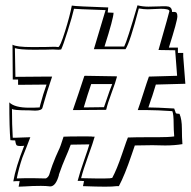

<svg xmlns="http://www.w3.org/2000/svg" viewBox="-20 -671 717 722"><path d="M655 -243Q664 -222 664 -187.5Q664 -153 666 -129Q636 -124 601 -124L553 -125Q528 -125 487 -124Q486 -122 475 -89Q449 -12 427 29H418Q404 31 375 31Q346 31 292 29L296 10Q288 9 272 9Q280 -22 296 -67.5Q312 -113 316 -128H310Q277 -128 246 -127Q236 -100 225.5 -76.5Q215 -53 201 -13L202 -14Q190 30 169 30Q153 28 134 28Q115 28 103 28.5Q91 29 74.5 30Q58 31 50 31Q53 13 54 10Q37 10 30 11Q39 -42 71 -123Q68 -122 56 -122Q44 -122 41.5 -126Q39 -130 37 -143Q26 -143 19 -144Q15 -190 15 -286Q35 -266 90 -266Q112 -266 129 -267Q130 -269 132 -279Q142 -317 155 -353L48 -352V-372H28L27 -503Q42 -494 100.5 -494Q159 -494 179 -495H189L199 -494Q206 -494 224.5 -553Q243 -612 250 -650Q266 -647 387 -643Q387 -638 385 -624L407 -623Q407 -603 373 -496H447Q458 -517 497 -651Q517 -646 538 -646L580 -647Q582 -647 591 -647.5Q600 -648 604.5 -647.5Q609 -647 615 -646Q627 -642 627 -626Q632 -626 637 -626Q647 -626 647 -609.5Q647 -593 615 -492H649V-472H669V-459L677 -356L566 -353Q563 -344 557.5 -325.5Q552 -307 548 -297L538 -267Q567 -267 635 -263Q637 -259 638.5 -253.5Q640 -248 641 -246Q643 -243 655 -243ZM102 -1 150 0Q155 0 159.5 -5Q164 -10 165.5 -15Q167 -20 169.5 -28Q172 -36 177 -50Q182 -64 189.5 -81.5Q197 -99 200 -105Q207 -118 219 -157Q242 -158 275 -158H311Q327 -158 329 -157H336Q330 -135 311.5 -84Q293 -33 285 -1Q312 0 338 0H376Q396 0 402 -2Q419 -33 439 -92Q459 -151 461 -154H464Q491 -155 529 -155H573Q614 -155 635 -158V-160Q633 -184 633 -204Q633 -242 628 -253Q568 -257 536 -257H498Q506 -279 519 -320Q532 -361 540 -383L646 -386L639 -478V-482Q628 -482 607 -482.5Q586 -483 576 -483Q617 -626 617 -629Q617 -638 584 -638L536 -636Q520 -636 504 -639H502Q469 -512 452 -486H333Q377 -632 377 -633Q262 -637 258 -638V-637Q252 -610 234.5 -554.5Q217 -499 210 -485L200 -484L179 -485Q159 -484 106.5 -484Q54 -484 36 -490L38 -382L156 -383H176Q154 -318 146 -288L140 -267Q138 -255 112 -255L90 -256Q27 -256 25 -262Q25 -201 28 -153H37Q45 -153 64.5 -154Q84 -155 94 -155Q91 -147 80 -118.5Q69 -90 64 -78Q51 -40 43 0Q66 -1 102 -1ZM379 -258 254 -257Q262 -279 276 -321.5Q290 -364 297 -385L299 -386Q332 -386 418 -384L420 -383Q415 -363 400 -323Q385 -283 380 -261ZM392 -329 402 -355H323Q310 -318 295 -267L371 -268Q372 -270 392 -329Z"/></svg>

Font: Londrina Shadow
Style: Regular
Weight: 400
Designer: Marcelo Magalhaes
Foundry: Marcelo Magalhaes
Version: Version 1.001 2011